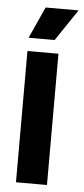

<svg xmlns="http://www.w3.org/2000/svg" viewBox="-52 -734 335 765"><g transform="rotate(5 115.5 -352.0)"><path d="M42 0V-525H166V0ZM146 -578H42L99 -704H231Z"/></g></svg>

Font: Bricolage Grotesque 72pt SemiCondensed SemiBold
Style: Regular
Weight: 600
Width: 4
Designer: Mathieu Triay
Foundry: Atelier Triay
Version: Version 1.001;gftools[0.9.33.dev8+g029e19f]